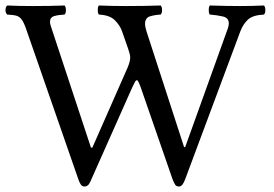

<svg xmlns="http://www.w3.org/2000/svg" viewBox="-20 -667 996 699"><path d="M810 -565Q813 -574 813 -582Q813 -602 791.5 -607Q770 -612 744 -614Q740 -618 740 -630Q740 -643 744 -647Q774 -646 804.5 -645.5Q835 -645 854 -645Q874 -645 896.5 -645.5Q919 -646 941 -647Q946 -642 946 -630Q946 -619 941 -614Q900 -612 882.5 -595.5Q865 -579 855 -553L654 -14Q650 -3 644.5 4.5Q639 12 631 12Q622 12 617.5 5Q613 -2 608 -15L493 -347Q483 -375 479 -375Q475 -375 472 -370Q469 -365 462 -350L313 -15Q308 -2 302.5 5Q297 12 287 12Q279 12 274 4.5Q269 -3 265 -15L77 -556Q68 -583 60 -594.5Q52 -606 40.5 -609.5Q29 -613 6 -614Q0 -620 0 -630Q0 -641 6 -647Q28 -646 50.5 -645.5Q73 -645 99 -645Q128 -645 159 -645.5Q190 -646 215 -647Q220 -642 220 -630Q220 -619 215 -614Q193 -613 177.5 -608.5Q162 -604 162 -587Q162 -581 165 -572L311 -130L316 -129L445 -422Q454 -444 454 -457Q454 -464 452 -471.5Q450 -479 447 -488L424 -554Q417 -574 398.5 -593Q380 -612 340 -614Q336 -618 336 -630Q336 -643 340 -647Q364 -646 389.5 -645.5Q415 -645 440 -645Q470 -645 502 -645.5Q534 -646 565 -647Q570 -642 570 -630Q570 -619 565 -614Q544 -613 526 -607.5Q508 -602 508 -579Q508 -571 513 -554L650 -132L654 -131Z"/></svg>

Font: Triodion
Style: Regular
Weight: 400
Version: Version 1.201; ttfautohint (v1.8.4.7-5d5b)